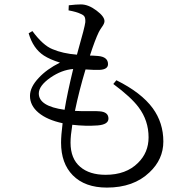

<svg xmlns="http://www.w3.org/2000/svg" viewBox="-20 -803 841 871"><path d="M465 48Q365 48 310 -8Q257 -62 257 -156Q257 -188 264 -244Q194 -259 155 -291.5Q116 -324 116 -368Q116 -408 156 -450Q192 -489 252 -519Q207 -533 179 -551Q130 -583 110 -652L127 -662Q175 -597 218 -580Q265 -560 329 -555Q331 -562 335 -577Q364 -678 367 -702Q368 -720 363 -728Q359 -735 344 -741Q328 -749 291 -756L292 -779Q326 -783 347 -783Q381 -783 418 -755Q454 -728 454 -707Q454 -696 442 -680Q433 -667 428 -657Q411 -622 388 -551Q401 -551 425 -549Q470 -545 470 -512Q470 -488 432 -486Q411 -485 368 -488Q339 -392 320 -300Q348 -298 393 -299Q423 -299 432 -298Q472 -295 472 -265Q472 -238 423 -234Q368 -230 308 -237Q300 -187 300 -156Q300 -83 344 -46Q386 -10 459 -10Q552 -10 606 -64Q654 -111 654 -180Q654 -256 609 -316Q575 -362 494 -422L508 -439Q621 -383 673 -312Q721 -246 721 -161Q721 -80 658 -21Q586 48 465 48ZM273 -305Q285 -379 312 -490Q260 -486 209 -451Q156 -414 156 -379Q156 -321 273 -305Z"/></svg>

Font: Cactus Classical Serif
Style: Regular
Weight: 400
Designer: Henry Chan (via Glyphwiki)、田海東、宇文滿月
Foundry: Moonlit Owen
Version: Version 1.000